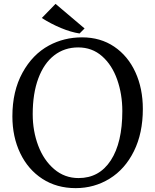

<svg xmlns="http://www.w3.org/2000/svg" viewBox="-20 -958 799 992"><path d="M44 0ZM718 -395Q718 -270 672 -177Q626 -84 546.5 -35Q467 14 371 14Q273 14 199 -34Q125 -82 84.5 -166.5Q44 -251 44 -357Q44 -487 96 -582Q148 -677 233 -723Q311 -765 404 -765Q499 -765 570 -717Q641 -669 679.5 -585Q718 -501 718 -395ZM149 -368Q149 -281 177.5 -205.5Q206 -130 260 -84Q314 -38 386 -38Q493 -38 552.5 -129.5Q612 -221 612 -384Q612 -471 585.5 -546.5Q559 -622 507.5 -667.5Q456 -713 384 -713Q313 -713 260 -672Q207 -631 178 -553Q149 -475 149 -368ZM196 -865 267 -938 417 -811 391 -785Q346 -792 294.5 -813.5Q243 -835 196 -865Z"/></svg>

Font: Martel DemiBold
Style: Regular
Weight: 600
Designer: Dan Reynolds
Foundry: Dan Reynolds
Version: Version 1.001; ttfautohint (v1.1) -l 5 -r 5 -G 72 -x 0 -D la